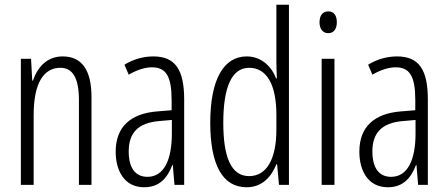

<svg xmlns="http://www.w3.org/2000/svg" viewBox="-20 -780 1891 810"><path d="M244 -542C178 -542 138 -496 119 -440H116L111 -532H68V0H122V-295C122 -431 165 -494 235 -494C286 -494 313 -452 313 -357V0H366V-370C366 -488 323 -542 244 -542Z M627 -542C585 -542 542 -530 505 -507L523 -465C561 -487 594 -496 621 -496C680 -496 704 -459 704 -358V-315L643 -310C531 -301 468 -245 468 -140C468 -61 504 10 588 10C654 10 687 -31 707 -84H709L716 0H757V-360C757 -485 720 -542 627 -542ZM649 -269 705 -274V-216C705 -106 672 -34 602 -34C552 -34 523 -70 523 -141C523 -220 563 -261 649 -269Z M1020 10C1087 10 1125 -35 1146 -87H1149L1157 0H1199V-760H1146V-520C1146 -498 1147 -476 1148 -449H1145C1126 -499 1083 -542 1021 -542C923 -542 867 -444 867 -262C867 -85 919 10 1020 10ZM1031 -37C955 -37 922 -117 922 -262C922 -413 958 -494 1031 -494C1106 -494 1146 -422 1146 -295V-233C1146 -109 1105 -37 1031 -37Z M1365 -732C1340 -732 1328 -713 1328 -686C1328 -659 1341 -640 1365 -640C1388 -640 1401 -658 1401 -686C1401 -713 1390 -732 1365 -732ZM1391 -532H1337V0H1391Z M1655 -542C1613 -542 1570 -530 1533 -507L1551 -465C1589 -487 1622 -496 1649 -496C1708 -496 1732 -459 1732 -358V-315L1671 -310C1559 -301 1496 -245 1496 -140C1496 -61 1532 10 1616 10C1682 10 1715 -31 1735 -84H1737L1744 0H1785V-360C1785 -485 1748 -542 1655 -542ZM1677 -269 1733 -274V-216C1733 -106 1700 -34 1630 -34C1580 -34 1551 -70 1551 -141C1551 -220 1591 -261 1677 -269Z"/></svg>

Font: Noto Sans Arabic UI XCn Lt
Style: Regular
Weight: 300
Width: 2
Designer: Monotype Design Team, Nadine Chahine and Nizar Qandah
Foundry: Monotype Imaging Inc.
Version: Version 2.010